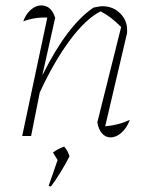

<svg xmlns="http://www.w3.org/2000/svg" viewBox="-20 -503 563 710"><path d="M62 0 155 -438Q108 -440 66 -424Q75 -450 93.5 -466.5Q112 -483 132 -483Q170 -483 184 -437L137 -227H138Q229 -410 326 -475Q337 -477 344.5 -478.5Q352 -480 358 -480Q398 -480 424 -454Q450 -428 450 -393Q450 -388 450 -383Q450 -378 448 -373L369 -36Q419 -40 460 -60Q450 -31 430 -13Q410 5 389 5Q370 5 357 -10Q344 -25 340 -51L428 -403Q406 -425 389.5 -437.5Q373 -450 352 -461Q298 -434 239 -355Q180 -276 127 -161L95 0ZM160 184 193 89 176 61Q191 49 217 39Q231 54 237 75Q204 139 168 187Z"/></svg>

Font: Piazzolla Thin
Style: Italic
Weight: 100
Italic angle: -11.3°
Designer: Juan Pablo del Peral
Foundry: Huerta Tipografica
Version: Version 1.330